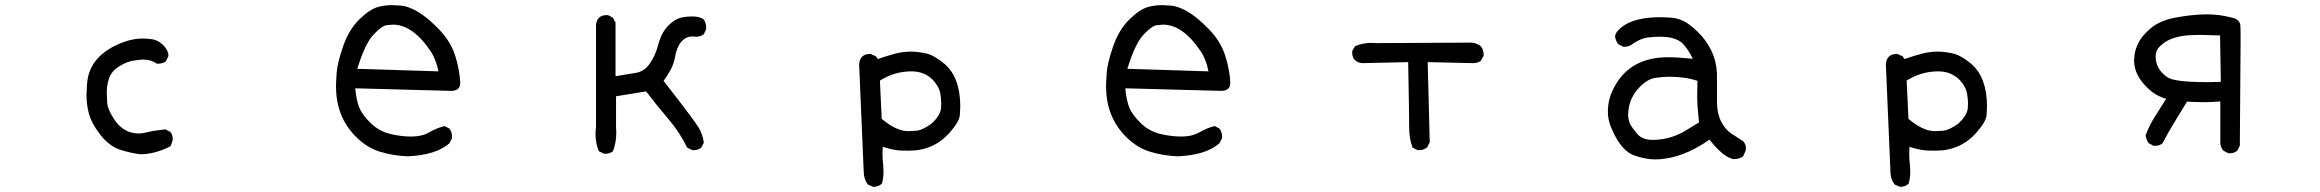

<svg xmlns="http://www.w3.org/2000/svg" viewBox="-20 -595 9040 748"><path d="M528 6Q491 2 448.5 -11.5Q406 -25 370.5 -70.5Q335 -116 325 -158Q317 -190 317 -226L319 -266Q326 -382 464 -432Q502 -445 536 -445Q545 -445 570 -442.5Q595 -440 615.5 -419.5Q636 -399 636 -380V-376L626 -356Q614 -347 597 -347H591Q569 -363 538 -363Q530 -363 503 -359.5Q476 -356 444.5 -336.5Q413 -317 404 -287Q396 -264 396 -233Q396 -223 397.5 -196Q399 -169 425 -130Q461 -75 521 -75Q535 -75 559 -81Q583 -87 624 -91L644 -81Q653 -69 653 -52Q653 -46 644 -25Q582 6 528 6Z M1569 14Q1513 12 1460 -4Q1407 -20 1362 -67Q1289 -143 1289 -259Q1289 -272 1291.5 -310.5Q1294 -349 1316.5 -414Q1339 -479 1379 -518.5Q1419 -558 1453 -568Q1479 -575 1508 -575Q1518 -575 1543.5 -573Q1569 -571 1605.5 -550.5Q1642 -530 1688.5 -482.5Q1735 -435 1753 -379Q1771 -323 1773 -272Q1773 -241 1737 -241L1364 -251Q1368 -206 1379 -177.5Q1390 -149 1423 -116.5Q1456 -84 1499 -73.5Q1542 -63 1583 -63Q1624 -63 1652.5 -79.5Q1681 -96 1712 -104L1731 -94Q1741 -80 1741 -63V-57L1731 -37Q1679 9 1569 14ZM1688 -317Q1679 -362 1660 -392Q1589 -499 1511 -499Q1506 -499 1487 -497Q1468 -495 1435 -460Q1402 -425 1372 -327Z M2339 4H2333L2313 -6Q2300 -36 2300 -74Q2300 -87 2302 -101V-499Q2307 -536 2343 -536H2349L2368 -526L2378 -507V-298Q2427 -306 2459 -311.5Q2491 -317 2512.5 -348.5Q2534 -380 2545 -423Q2556 -466 2582 -493.5Q2608 -521 2636 -527Q2655 -531 2677 -531Q2707 -531 2722 -519Q2731 -505 2731 -488V-481L2722 -462Q2710 -452 2693 -452L2677 -453Q2652 -453 2634 -432Q2616 -411 2609.5 -371Q2603 -331 2565 -280Q2687 -124 2702.5 -97Q2718 -70 2722 -39L2712 -20Q2700 -10 2683 -10H2677L2657 -20Q2628 -80 2583 -132.5Q2538 -185 2497 -239L2380 -220V-99L2381 -79Q2381 -40 2368 -6Q2356 4 2339 4Z M3382 133 3361 124Q3346 104 3345 76.5Q3344 49 3327 -345Q3330 -385 3371 -385L3392 -376L3400 -365Q3437 -378 3467.5 -386Q3498 -394 3531 -394Q3564 -393 3593 -385.5Q3622 -378 3661 -345Q3721 -292 3721 -181Q3721 -174 3719.5 -148Q3718 -122 3682 -81Q3619 -8 3522 -8Q3517 -8 3490 -8.5Q3463 -9 3419 -23Q3418 -10 3418 4Q3418 27 3421 50L3422 73Q3422 98 3416 120Q3403 133 3382 133ZM3518 -84Q3522 -84 3547.5 -85.5Q3573 -87 3610 -114Q3642 -144 3646 -171Q3647 -181 3647 -192Q3647 -209 3643 -232.5Q3639 -256 3615 -283Q3582 -317 3531 -317Q3465 -317 3408 -281L3415 -132Q3472 -84 3518 -84Z M4569 14Q4513 12 4460 -4Q4407 -20 4362 -67Q4289 -143 4289 -259Q4289 -272 4291.5 -310.5Q4294 -349 4316.5 -414Q4339 -479 4379 -518.5Q4419 -558 4453 -568Q4479 -575 4508 -575Q4518 -575 4543.5 -573Q4569 -571 4605.5 -550.5Q4642 -530 4688.5 -482.5Q4735 -435 4753 -379Q4771 -323 4773 -272Q4773 -241 4737 -241L4364 -251Q4368 -206 4379 -177.5Q4390 -149 4423 -116.5Q4456 -84 4499 -73.5Q4542 -63 4583 -63Q4624 -63 4652.5 -79.5Q4681 -96 4712 -104L4731 -94Q4741 -80 4741 -63V-57L4731 -37Q4679 9 4569 14ZM4688 -317Q4679 -362 4660 -392Q4589 -499 4511 -499Q4506 -499 4487 -497Q4468 -495 4435 -460Q4402 -425 4372 -327Z M5509 -10H5503L5483 -20Q5470 -55 5470 -96.5Q5470 -138 5466 -353L5286 -349Q5248 -354 5248 -390V-396L5259 -415Q5289 -428 5323 -428L5341 -427L5714 -429Q5733 -427 5749 -415Q5760 -401 5760 -384V-378L5749 -358Q5737 -349 5720 -349L5542 -353L5550 -41L5540 -21Q5526 -10 5509 -10Z M6427 26Q6393 26 6351 12Q6297 -4 6259 -93Q6244 -125 6244 -160Q6244 -211 6269 -256Q6331 -372 6478 -372Q6516 -372 6575 -366Q6557 -403 6536 -425Q6509 -452 6446 -452Q6428 -452 6400 -449Q6372 -446 6339 -423Q6327 -413 6310 -413H6304L6284 -423Q6274 -437 6272 -454Q6274 -470 6296 -488Q6345 -528 6448 -528Q6466 -528 6491.5 -526Q6517 -524 6540 -512.5Q6563 -501 6595.5 -469.5Q6628 -438 6647.5 -397Q6667 -356 6669 -308V-199Q6669 -155 6684.5 -123Q6700 -91 6726 -74Q6752 -57 6771 -45Q6782 -33 6782 -16Q6782 -8 6771 14Q6756 25 6733 25Q6692 16 6640 -51Q6530 26 6427 26ZM6418 -50Q6481 -50 6538 -81L6599 -118Q6592 -183 6592 -218L6593 -280Q6546 -296 6483 -296Q6460 -296 6430.5 -292Q6401 -288 6371 -259Q6323 -212 6323 -146Q6323 -136 6327 -121Q6331 -106 6357 -75Q6377 -50 6418 -50Z M7382 133 7361 124Q7346 104 7345 76.5Q7344 49 7327 -345Q7330 -385 7371 -385L7392 -376L7400 -365Q7437 -378 7467.5 -386Q7498 -394 7531 -394Q7564 -393 7593 -385.5Q7622 -378 7661 -345Q7721 -292 7721 -181Q7721 -174 7719.5 -148Q7718 -122 7682 -81Q7619 -8 7522 -8Q7517 -8 7490 -8.5Q7463 -9 7419 -23Q7418 -10 7418 4Q7418 27 7421 50L7422 73Q7422 98 7416 120Q7403 133 7382 133ZM7518 -84Q7522 -84 7547.5 -85.5Q7573 -87 7610 -114Q7642 -144 7646 -171Q7647 -181 7647 -192Q7647 -209 7643 -232.5Q7639 -256 7615 -283Q7582 -317 7531 -317Q7465 -317 7408 -281L7415 -132Q7472 -84 7518 -84Z M8667 2H8661L8642 -8Q8632 -20 8630 -35V-200Q8603 -197 8567 -197Q8537 -197 8500 -199Q8470 -149 8447.5 -112.5Q8425 -76 8405 -37Q8394 -27 8376 -27H8370L8351 -37Q8341 -51 8339 -68Q8353 -106 8375 -140.5Q8397 -175 8419 -210Q8378 -222 8349 -250Q8295 -300 8294 -358Q8294 -363 8296 -382Q8298 -401 8310.5 -427.5Q8323 -454 8358.5 -484.5Q8394 -515 8455.5 -526.5Q8517 -538 8571 -539H8579Q8627 -539 8672 -527Q8705 -521 8708 -497Q8709 -489 8709 -434L8706 -27L8696 -8Q8685 2 8667 2ZM8581 -275 8632 -276 8629 -457Q8575 -459 8553 -459Q8532 -459 8505.5 -457.5Q8479 -456 8449 -447Q8419 -438 8395 -415Q8378 -399 8378 -376Q8378 -325 8424 -294Q8451 -275 8581 -275Z"/></svg>

Font: Xiaolai Mono SC
Style: Regular
Weight: 400
Monospace: yes
Designer: LXGW / Nozomi Seto
Version: Version 3.113;September 30, 2024